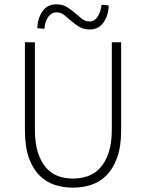

<svg xmlns="http://www.w3.org/2000/svg" viewBox="-20 -854 674 886"><path d="M316 12Q274 12 234 -0.5Q194 -13 163 -43.5Q132 -74 113.5 -125Q95 -176 95 -253V-659H141V-258Q141 -192 155.5 -148.5Q170 -105 194 -78.5Q218 -52 249.5 -41Q281 -30 316 -30Q352 -30 384.5 -41Q417 -52 441.5 -78.5Q466 -105 481 -148.5Q496 -192 496 -258V-659H539V-253Q539 -176 520 -125Q501 -74 470 -43.5Q439 -13 399 -0.5Q359 12 316 12ZM394 -718Q365 -718 345 -730.5Q325 -743 308.5 -757.5Q292 -772 276.5 -784.5Q261 -797 240 -797Q218 -797 203 -776.5Q188 -756 185 -721L152 -724Q154 -771 176.5 -802.5Q199 -834 240 -834Q269 -834 289 -821.5Q309 -809 325.5 -794.5Q342 -780 357.5 -767.5Q373 -755 394 -755Q416 -755 430 -776Q444 -797 449 -832L482 -829Q480 -782 457.5 -750Q435 -718 394 -718Z"/></svg>

Font: hySource Sans Pro Light
Style: Regular
Weight: 300
Designer: Paul D. Hunt
Foundry: Adobe Systems Incorporated
Version: Version 2.021;PS 2.000;hotconv 1.0.86;makeotf.lib2.5.63406